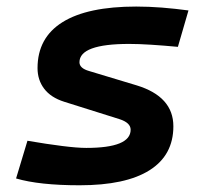

<svg xmlns="http://www.w3.org/2000/svg" viewBox="-20 -547 626 577"><path d="M219.2 9.8Q98.1 9.8 28.3 -10.7L62.5 -124Q122.1 -113.8 167.2 -108.2Q212.4 -102.5 239.3 -102.5Q372.6 -102.5 372.6 -157.2Q372.6 -178.2 338.9 -189L172.9 -241.2Q132.8 -253.9 112.8 -280.3Q92.8 -306.6 92.8 -342.3Q92.8 -433.6 168 -480.5Q243.2 -527.3 389.2 -527.3Q426.8 -527.3 466.6 -524.2Q506.3 -521 546.4 -515.6L514.6 -406.2Q471.7 -410.2 434.3 -412.6Q397 -415 368.2 -415Q218.8 -415 218.8 -359.9Q218.8 -341.8 248 -333.5L390.6 -290.5Q501 -256.8 501 -167.5Q501 -80.6 429.4 -35.4Q357.9 9.8 219.2 9.8Z"/></svg>

Font: Cascadia Code PL SemiBold
Style: Italic
Weight: 600
Italic angle: -10°
Monospace: yes
Designer: Aaron Bell
Foundry: Saja Typeworks
Version: Version 2404.023; ttfautohint (v1.8.4)